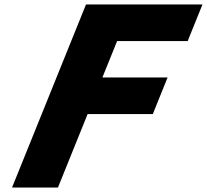

<svg xmlns="http://www.w3.org/2000/svg" viewBox="-20 -845 932 865"><path d="M892.2 -825H367.5L34.2 0H241L374.7 -331H668.4L735 -496H441.3L507.6 -660H825.5Z"/></svg>

Font: Hussar
Style: BdWideOblFour
Weight: 700
Foundry: Cannot Into Space Fonts
Version: Version 2.00